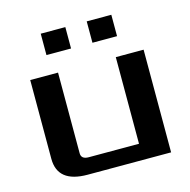

<svg xmlns="http://www.w3.org/2000/svg" viewBox="-100 -768 860 867"><g transform="rotate(-15 330.0 -335.0)"><path d="M65 -112V-480H195V-103Q195 -75 230 -75H465V-480H595V0H205Q65 0 65 -112ZM165 -570V-670H280V-570ZM380 -570V-670H495V-570Z"/></g></svg>

Font: Xolonium
Style: Regular
Weight: 400
Designer: Severin Meyer
Version: Version 4.2